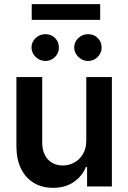

<svg xmlns="http://www.w3.org/2000/svg" viewBox="-20 -904 622 931"><path d="M398.4 -530.3H522.5V0H402.3V-93.8H396.5Q377.4 -47.9 336.2 -20.5Q294.9 6.8 237.3 6.8Q185.1 6.8 145 -16.6Q105 -40 82.5 -85Q60.1 -129.9 59.6 -192.4V-530.3H184.6V-211.9Q184.6 -178.7 197 -153.6Q209.5 -128.4 232.2 -115Q254.9 -101.6 285.2 -101.6Q313.5 -101.6 339.6 -115.5Q365.7 -129.4 382.1 -156.7Q398.4 -184.1 398.4 -222.7ZM132.8 -673.8Q132.8 -691.4 142.1 -706.3Q151.4 -721.2 166.7 -729.7Q182.1 -738.3 200.2 -738.3Q228 -738.3 246.8 -719.7Q265.6 -701.2 265.6 -673.8Q265.6 -656.2 257.1 -641.4Q248.5 -626.5 233.4 -617.4Q218.3 -608.4 200.2 -608.4Q182.6 -608.4 167 -617.4Q151.4 -626.5 142.1 -641.6Q132.8 -656.7 132.8 -673.8ZM339.8 -673.8Q339.8 -691.4 349.1 -706.3Q358.4 -721.2 373.8 -729.7Q389.2 -738.3 407.2 -738.3Q435.1 -738.3 453.9 -719.7Q472.7 -701.2 472.7 -673.8Q472.7 -656.2 464.1 -641.4Q455.6 -626.5 440.4 -617.4Q425.3 -608.4 407.2 -608.4Q389.6 -608.4 374 -617.4Q358.4 -626.5 349.1 -641.6Q339.8 -656.7 339.8 -673.8ZM465.8 -807.6H133.8V-883.8H465.8Z"/></svg>

Font: Pretendard JP SemiBold
Style: Regular
Weight: 600
Designer: Base glyphs from Inter by Rasmus Andersson; Hangeul glyphs from Noto Sans CJK(Source Han Sans) by Jang Soo-young and Kan
Foundry: Kil Hyung-jin
Version: Version 1.309